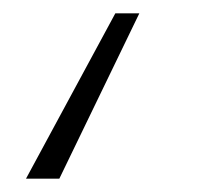

<svg xmlns="http://www.w3.org/2000/svg" viewBox="-20 -129 324 288"><path d="M189 -109 69 139H19L153 -109Z"/></svg>

Font: Fira Sans ExtraLight
Style: Italic
Weight: 275
Italic angle: -8°
Designer: Carrois Corporate & Edenspiekermann AG
Foundry: Carrois Corporate GbR & Edenspiekermann AG
Version: Version 4.203